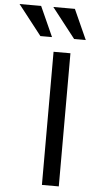

<svg xmlns="http://www.w3.org/2000/svg" viewBox="-179 -983 501 1020"><g transform="rotate(5 71.5 -473.5)"><path d="M85 0V-710H175V0ZM8 -787H70L-2 -947H-117ZM188 -787H250L178 -947H63Z"/></g></svg>

Font: Rising Sun
Style: Regular
Weight: 400
Designer: Matt McInerney, Pablo Impallari, Rodrigo Fuenzalida (Raleway font), Stephen Hutchings (Greek), Cristiano Sobral (main ch
Foundry: The Rising Sun Project Authors
Version: Version 4.327; ttfautohint (v1.8.4.7-5d5b-dirty)